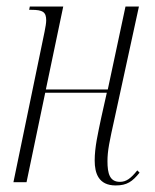

<svg xmlns="http://www.w3.org/2000/svg" viewBox="-20 -556 474 586"><path d="M333 10C368 10 384 -2 406 -29L399 -36C379 -11 365 -1 346 -1C315 -1 308 -26 308 -64C308 -96 314 -124 330 -196L404 -536H363L309 -283H120L173 -536H71L69 -526H76C111 -526 121 -519 121 -494C121 -486 119 -474 116 -459L21 0H61L118 -273H306L289 -197C279 -149 269 -107 269 -66C269 -27 281 10 333 10Z"/></svg>

Font: Noto Serif Display ExtraCondensed ExtraLight
Style: Italic
Weight: 200
Width: 2
Italic angle: -12°
Designer: Monotype Design Team
Foundry: Monotype Imaging Inc.
Version: Version 2.009